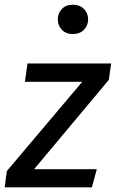

<svg xmlns="http://www.w3.org/2000/svg" viewBox="-41 -797 493 817"><path d="M104 -77H371L350 0H-21L-12 -69L309 -449H65L76 -527H432L422 -457ZM334 -715Q334 -688 316 -670Q298 -652 269 -652Q240 -652 222.5 -670Q205 -688 205 -715Q205 -741 222.5 -759Q240 -777 269 -777Q298 -777 316 -759Q334 -741 334 -715Z"/></svg>

Font: Yekcdsyqcyvpieeyorgstswgcgt
Style: Regular
Weight: 400
Italic angle: -8°
Designer: Carrois Corporate & Edenspiekermann
Foundry: Carrois Corporate GbR & Edenspiekermann AG
Version: Version 2.001